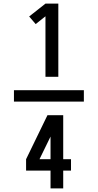

<svg xmlns="http://www.w3.org/2000/svg" viewBox="-20 -870 540 1060"><path d="M198 9 259 -116V9ZM259 170H329V72H372V9H329V-234H242L124 9V72H259ZM231 -446H302V-850H231L141 -779L177 -737L231 -780ZM57 -309H443V-372H57Z"/></svg>

Font: Iosevka SS08 Medium
Style: Regular
Weight: 500
Monospace: yes
Designer: Belleve Invis
Foundry: Belleve Invis
Version: Version 3.4.3; ttfautohint (v1.8.3)